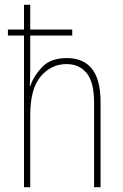

<svg xmlns="http://www.w3.org/2000/svg" viewBox="-20 -780 513 800"><path d="M80 -760V-657H13V-632H80V0H106V-300Q106 -410 149.5 -461.5Q193 -513 257 -513Q310 -513 341 -475.5Q372 -438 372 -353V0H399V-356Q399 -538 258 -538Q191 -538 155.5 -500.5Q120 -463 106 -421H104Q106 -455 106 -494V-632H281V-657H106V-760Z"/></svg>

Font: Noto Sans Display SemiCondensed Thin
Style: Regular
Weight: 250
Width: 4
Designer: Monotype Design team
Foundry: Monotype Imaging Inc.
Version: 1.000